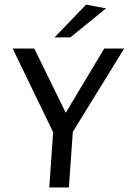

<svg xmlns="http://www.w3.org/2000/svg" viewBox="-20 -826 567 846"><path d="M197.2 0 214.1 -243.6 35.9 -612H131.2L269.7 -329L439.3 -612H527L300.9 -245.1L283.6 0ZM220.3 -661.1 359.3 -805.7 447.2 -789 289.8 -661.1Z"/></svg>

Font: Ancizar Sans Thin
Style: Italic
Weight: 100
Italic angle: -4°
Designer: Cesar Puertas, Viviana Monsalve, Julian Moncada, Julian Prieto, Jose Castro, Mariel Hernandez, Felipe Aragon, Sara Alarc
Version: Version 8.100